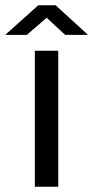

<svg xmlns="http://www.w3.org/2000/svg" viewBox="-56 -710 354 730"><path d="M165.5 -517V0H76.5V-517ZM191.5 -577.5 121.5 -642.5 46 -577.5H-36L89.5 -690H155.5L278.5 -577.5Z"/></svg>

Font: Public Sans
Style: Regular
Weight: 400
Designer: The Public Sans project authors (U.S. Web Design System). Libre Franklin designed by Pablo Impallari and Rodrigo Fuenzal
Version: Version 1.008; ttfautohint (v1.8.1) -l 8 -r 50 -G 200 -x 14 